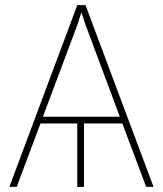

<svg xmlns="http://www.w3.org/2000/svg" viewBox="-20 -731 638 751"><path d="M551.8 0C551.8 0 580.6 0 580.6 0C580.6 0 314.5 -710.9 314.5 -710.9C314.5 -710.9 282.2 -710.9 282.2 -710.9C282.2 -710.9 16.6 0 16.6 0C16.6 0 45.4 0 45.4 0C45.4 0 138.2 -248 138.2 -248C138.2 -248 282.2 -248 282.2 -248C282.2 -248 282.2 0 282.2 0C282.2 0 308.6 0 308.6 0C308.6 0 308.6 -248 308.6 -248C308.6 -248 458.5 -248 458.5 -248C458.5 -248 551.8 0 551.8 0ZM283.7 -636.7C283.7 -636.7 298.3 -682.6 298.3 -682.6C298.3 -682.6 313.5 -636.7 313.5 -636.7C313.5 -636.7 448.7 -274.4 448.7 -274.4C448.7 -274.4 147.9 -274.4 147.9 -274.4C147.9 -274.4 283.7 -636.7 283.7 -636.7Z"/></svg>

Font: WOX
Style: Regular
Weight: 500
Designer: Google
Foundry: ""
Version: ""